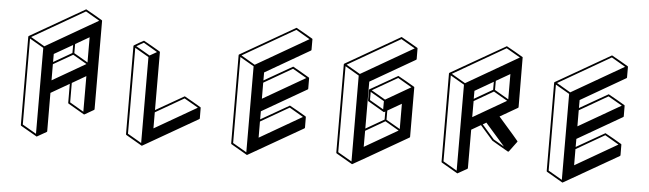

<svg xmlns="http://www.w3.org/2000/svg" viewBox="-53 -1045 4501 1332"><g transform="rotate(5 2197.5 -379.5)"><path d="M301.8 -449.7 430.2 -523.9V-579.6L301.8 -505.9ZM302.2 -322.3 533.7 -456.1 437 -512.2 301.8 -434.6ZM540 -467.8 539.6 -643.1 443.4 -587.4V-523.9ZM233.9 75.2 231.4 74.7Q231.4 74.2 231 74.2L120.1 10.3Q117.2 8.3 117.2 4.4L115.2 -609.9Q115.7 -613.3 118.7 -615.2Q497.1 -834 499 -834Q501 -834 557.1 -801.3L613.3 -768.1L614.3 -767.6L615.7 -764.2L617.2 -149.4Q617.2 -145.5 614.3 -143.6L549.8 -106.4H546.4L434.6 -171.4Q431.2 -173.3 431.2 -177.2L430.7 -309.1L302.2 -234.9L303.2 32.2Q303.2 35.6 299.8 37.6Q235.4 75.2 233.9 75.2ZM227.1 56.6 225.6 -541.5 128.4 -598.1 130.4 0.5ZM231.9 -553.2 595.7 -763.2 499 -819.3 135.3 -609.4ZM541 -124.5 540.5 -372.6 443.8 -316.4 444.3 -181.2Z M966.3 75.2Q965.3 75.2 964.8 74.7H963.9V74.2H962.9L853 10.3Q849.6 8.3 849.6 4.4L847.7 -609.9H848.1Q848.1 -611.3 848.9 -612.8Q849.6 -614.3 882.8 -633.3Q916 -652.3 917.5 -652.3Q919.4 -652.3 975.3 -619.9Q1031.2 -587.4 1031.7 -586.9V-586.4H1032.2V-585.9H1032.7L1033.2 -585V-584.5H1033.7Q1033.7 -583 1034.2 -583V-582.5Q1034.2 -380.9 1035.2 -179.2Q1231.4 -292.5 1232.9 -292.5Q1234.9 -292.5 1290.8 -259.8Q1346.7 -227.1 1347.2 -226.6H1347.7V-226.1H1348.1V-225.6H1348.6L1349.6 -223.1L1350.1 -149.4Q1350.1 -145.5 1346.7 -143.6Q968.3 75.2 966.3 75.2ZM1035.6 -51.8 1330.1 -221.7 1232.9 -277.8 1035.2 -163.6ZM959.5 56.6 958 -541.5 861.3 -597.7 862.8 0.5ZM964.8 -553.2 1014.2 -581.5 917.5 -638.2 867.7 -609.4Z M1698.7 75.2H1696.8L1585 10.3Q1582 8.3 1582 4.9L1580.1 -609.9Q1580.6 -613.3 1583.5 -614.7Q1961.9 -833.5 1963.9 -833.5Q1965.8 -833.5 2021.7 -801Q2077.6 -768.6 2078.1 -768.1L2079.1 -767.1V-766.6Q2079.6 -766.6 2079.6 -766.4Q2079.6 -766.1 2080.1 -765.6L2080.6 -763.7V-690.4Q2080.6 -687 2077.6 -685.1L1766.6 -505.4V-449.7Q1962.9 -563 1964.4 -563Q1966.3 -563 2022.5 -530.3Q2078.6 -497.6 2079.1 -497.1Q2079.6 -497.1 2079.6 -496.6V-496.1H2080.1V-495.6H2080.6L2081.1 -492.7Q2081.5 -492.7 2081.5 -419.9Q2081.5 -416 2078.1 -414.1L1767.6 -234.9V-178.7Q1963.4 -292 1965.3 -292Q1967.3 -292 2023.9 -259.3L2079.6 -226.6L2080.6 -225.6V-225.1H2081.1L2081.5 -224.1L2082 -222.2L2082.5 -148.9Q2082 -145.5 2079.1 -143.1Q1700.7 75.2 1698.7 75.2ZM1768.1 -51.3 2062 -221.2 1965.3 -277.8 1767.6 -163.6ZM1767.1 -322.3 2061.5 -492.2 1964.4 -548.3 1766.6 -434.1ZM1691.9 57.1 1690.4 -541.5 1593.3 -597.7 1595.2 1ZM1696.8 -552.7 2060.5 -762.7 1963.9 -819.3 1600.1 -609.4Z M2430.7 75.2H2428.7L2317.4 10.7Q2314.5 8.8 2314 4.9L2312.5 -609.4Q2313 -612.8 2315.9 -614.7Q2694.3 -833.5 2695.8 -833.5Q2697.8 -833.5 2753.9 -800.8L2810.1 -768.1L2810.5 -767.6H2811L2811.5 -766.6Q2811.5 -766.1 2812 -766.1V-765.1Q2812.5 -765.1 2812.5 -763.7V-763.2Q2813 -763.2 2813 -690.4Q2813 -686.5 2809.6 -684.6L2499 -505.4L2500 -178.7L2627.9 -252.4V-308.6L2620.1 -304.2H2616.7L2505.4 -369.1Q2502 -371.1 2502 -375L2501.5 -447.3Q2502 -447.3 2502 -447.8Q2502 -451.2 2504.9 -452.6Q2694.8 -562.5 2696.8 -562.5Q2698.7 -562.5 2754.6 -530Q2810.5 -497.6 2811 -497.1L2811.5 -496.6Q2812 -496.6 2812 -496.1L2812.5 -495.1H2813V-494.6L2813.5 -492.7L2814.5 -148.9Q2814.5 -145 2811 -143.1Q2433.1 75.2 2430.7 75.2ZM2611.8 -322.3V-379.4L2515.1 -435.5V-378.4ZM2618.7 -390.6 2793.5 -491.7 2696.8 -548.3 2521.5 -447.3ZM2500 -51.3 2731.4 -185.1 2634.8 -241.2 2500 -163.1ZM2738.3 -196.3 2737.8 -372.1 2641.1 -316.4V-252.4ZM2424.3 57.1 2422.4 -541 2325.7 -597.7 2327.1 1ZM2429.2 -552.7 2793 -762.7 2695.8 -818.8 2332 -608.9Z M3163.6 75.2H3161.6Q3161.6 74.7 3160.9 74.5Q3160.2 74.2 3050.3 10.3Q3046.9 8.3 3046.9 4.4L3044.9 -609.9Q3045.4 -613.3 3048.3 -615.2Q3426.8 -833.5 3428.7 -833.5Q3430.7 -833.5 3486.6 -801Q3542.5 -768.6 3543 -768.1H3543.5L3544.4 -766.1Q3545.4 -766.1 3546.4 -419.9Q3546.4 -416 3543 -414.1L3420.4 -343.3Q3559.1 -185.1 3559.6 -182.6Q3559.6 -180.2 3558.1 -178.2L3505.9 -107.9H3505.4Q3505.4 -106.9 3504.4 -106.4Q3503.4 -106 3502 -106V-105.5Q3500 -106 3498.5 -106.2Q3497.1 -106.4 3441.7 -138.7Q3386.2 -170.9 3385.3 -171.9L3297.4 -272.5L3232.4 -234.9L3232.9 32.2Q3232.9 36.1 3229.5 38.1Q3165.5 75.2 3163.6 75.2ZM3156.7 57.1 3155.3 -541.5 3058.6 -597.7 3060.1 0.5ZM3161.6 -552.7 3525.4 -763.2 3428.7 -819.3 3064.9 -609.4ZM3468.8 -138.2 3333 -293 3309.1 -278.8 3394.5 -181.2ZM3231.4 -449.7 3359.9 -523.9V-579.6L3231.4 -505.4ZM3231.9 -322.3 3463.4 -456.1 3366.7 -512.2 3231.9 -434.1ZM3470.2 -467.3 3469.7 -643.1 3373 -587.4V-523.9Z M3896 75.2H3894L3782.2 10.3Q3779.3 8.3 3779.3 4.9L3777.3 -609.9Q3777.8 -613.3 3780.8 -614.7Q4159.2 -833.5 4161.1 -833.5Q4163.1 -833.5 4219 -801Q4274.9 -768.6 4275.4 -768.1L4276.4 -767.1V-766.6Q4276.9 -766.6 4276.9 -766.4Q4276.9 -766.1 4277.3 -765.6L4277.8 -763.7V-690.4Q4277.8 -687 4274.9 -685.1L3963.9 -505.4V-449.7Q4160.2 -563 4161.6 -563Q4163.6 -563 4219.7 -530.3Q4275.9 -497.6 4276.4 -497.1Q4276.9 -497.1 4276.9 -496.6V-496.1H4277.3V-495.6H4277.8L4278.3 -492.7Q4278.8 -492.7 4278.8 -419.9Q4278.8 -416 4275.4 -414.1L3964.8 -234.9V-178.7Q4160.6 -292 4162.6 -292Q4164.6 -292 4221.2 -259.3L4276.9 -226.6L4277.8 -225.6V-225.1H4278.3L4278.8 -224.1L4279.3 -222.2L4279.8 -148.9Q4279.3 -145.5 4276.4 -143.1Q3897.9 75.2 3896 75.2ZM3965.3 -51.3 4259.3 -221.2 4162.6 -277.8 3964.8 -163.6ZM3964.4 -322.3 4258.8 -492.2 4161.6 -548.3 3963.9 -434.1ZM3889.2 57.1 3887.7 -541.5 3790.5 -597.7 3792.5 1ZM3894 -552.7 4257.8 -762.7 4161.1 -819.3 3797.4 -609.4Z"/></g></svg>

Font: 3D Isometric
Style: Bold
Weight: 700
Designer: GGBotNet
Foundry: GGBotNet
Version: 1.14